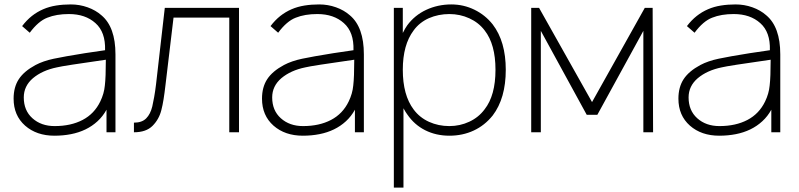

<svg xmlns="http://www.w3.org/2000/svg" viewBox="-20 -598 3610 868"><path d="M461.5 0V-102Q445 -72 420.8 -49.8Q396.5 -27.5 366.5 -13Q336.5 1.5 301 8.5Q265.5 15.5 226 15.5Q145.5 15.5 93.5 -30Q41.5 -76 41.5 -152Q41.5 -204 65 -240Q88.5 -276 140.5 -304Q175.5 -322.5 223 -332.5Q247 -337.5 281.8 -343.8Q316.5 -350 363.5 -357.5L455 -371Q457.5 -453 411.5 -493.5Q366 -534.5 291.5 -534.5Q235 -534.5 194 -518Q153.5 -502.5 114.5 -450L80 -480Q100.5 -507 124.2 -525.8Q148 -544.5 175.2 -556.2Q202.5 -568 233.8 -573Q265 -578 300 -578Q339.5 -578 376 -565Q412.5 -552 438.5 -529Q502 -476 502 -352V0ZM458.5 -328Q265 -300.5 237.5 -293.5Q171.5 -280 129 -244.5Q87.5 -209 87.5 -157.5Q87.5 -98.5 126.5 -63.5Q166 -28 227 -28Q300.5 -28 353.5 -55.8Q406.5 -83.5 433.5 -139.5Q450.5 -174.5 454 -211.5Q458.5 -249 458.5 -328Z M1060.5 -562.5V0H1016.5V-518.5H764.5L728 -212.5Q724 -177.5 719.5 -149.5Q715 -121.5 709.5 -100.5Q699 -58.5 669.5 -29Q640.5 0 585.5 0V-43.5Q622 -43.5 641 -63Q660 -82 668.5 -117Q672.5 -134.5 677 -159.5Q681.5 -184.5 685.5 -217.5L725 -562.5Z M1584.5 0V-102Q1568 -72 1543.8 -49.8Q1519.5 -27.5 1489.5 -13Q1459.5 1.5 1424 8.5Q1388.5 15.5 1349 15.5Q1268.5 15.5 1216.5 -30Q1164.5 -76 1164.5 -152Q1164.5 -204 1188 -240Q1211.5 -276 1263.5 -304Q1298.5 -322.5 1346 -332.5Q1370 -337.5 1404.8 -343.8Q1439.5 -350 1486.5 -357.5L1578 -371Q1580.5 -453 1534.5 -493.5Q1489 -534.5 1414.5 -534.5Q1358 -534.5 1317 -518Q1276.5 -502.5 1237.5 -450L1203 -480Q1223.5 -507 1247.2 -525.8Q1271 -544.5 1298.2 -556.2Q1325.5 -568 1356.8 -573Q1388 -578 1423 -578Q1462.5 -578 1499 -565Q1535.5 -552 1561.5 -529Q1625 -476 1625 -352V0ZM1581.5 -328Q1388 -300.5 1360.5 -293.5Q1294.5 -280 1252 -244.5Q1210.5 -209 1210.5 -157.5Q1210.5 -98.5 1249.5 -63.5Q1289 -28 1350 -28Q1423.5 -28 1476.5 -55.8Q1529.5 -83.5 1556.5 -139.5Q1573.5 -174.5 1577 -211.5Q1581.5 -249 1581.5 -328Z M2266.5 -282.5Q2266.5 -153.5 2207.5 -76Q2171.5 -31 2121.5 -7.8Q2071.5 15.5 2011.5 15.5Q1951.5 15.5 1902.2 -9.2Q1853 -34 1821 -81Q1817.5 -85 1813.5 -92Q1809.5 -99 1804 -108.5V250H1760.5V-562.5H1801V-449Q1812 -471 1821 -483.5Q1837.5 -506 1859.2 -523.8Q1881 -541.5 1906.8 -553.5Q1932.5 -565.5 1961.2 -571.8Q1990 -578 2020 -578Q2076 -578 2125 -554Q2174 -530 2207.5 -487.5Q2266.5 -410.5 2266.5 -282.5ZM2220 -282.5Q2220 -398 2171 -460.5Q2144 -496 2101.8 -515.2Q2059.5 -534.5 2011.5 -534.5Q1987 -534.5 1963.5 -529.8Q1940 -525 1919 -515.8Q1898 -506.5 1880.5 -492.5Q1863 -478.5 1850 -460.5Q1801 -395.5 1801 -282.5Q1801 -168 1850 -103Q1877 -66.5 1919.5 -47.2Q1962 -28 2011.5 -28Q2059.5 -28 2101.8 -47.8Q2144 -67.5 2171 -104Q2220 -166.5 2220 -282.5Z M2930.5 -562.5 2932.5 0H2888.5V-458.5L2680.5 -79H2632.5L2425 -458.5V0H2381.5V-562.5H2417L2656.5 -136.5L2895 -562.5Z M3467 0V-102Q3450.5 -72 3426.2 -49.8Q3402 -27.5 3372 -13Q3342 1.5 3306.5 8.5Q3271 15.5 3231.5 15.5Q3151 15.5 3099 -30Q3047 -76 3047 -152Q3047 -204 3070.5 -240Q3094 -276 3146 -304Q3181 -322.5 3228.5 -332.5Q3252.5 -337.5 3287.2 -343.8Q3322 -350 3369 -357.5L3460.5 -371Q3463 -453 3417 -493.5Q3371.5 -534.5 3297 -534.5Q3240.5 -534.5 3199.5 -518Q3159 -502.5 3120 -450L3085.5 -480Q3106 -507 3129.8 -525.8Q3153.5 -544.5 3180.8 -556.2Q3208 -568 3239.2 -573Q3270.5 -578 3305.5 -578Q3345 -578 3381.5 -565Q3418 -552 3444 -529Q3507.5 -476 3507.5 -352V0ZM3464 -328Q3270.5 -300.5 3243 -293.5Q3177 -280 3134.5 -244.5Q3093 -209 3093 -157.5Q3093 -98.5 3132 -63.5Q3171.5 -28 3232.5 -28Q3306 -28 3359 -55.8Q3412 -83.5 3439 -139.5Q3456 -174.5 3459.5 -211.5Q3464 -249 3464 -328Z"/></svg>

Font: Russisch Sans ExtraLight
Style: Regular
Weight: 200
Width: 4
Designer: Michael Sharanda (font) & Cristiano Sobral (main changes)
Foundry: Michael Sharanda
Version: Version 2.00;September 8, 2020;FontCreator 13.0.0.2681 64-bi